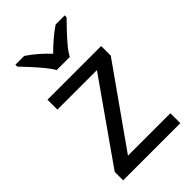

<svg xmlns="http://www.w3.org/2000/svg" viewBox="-230 -848 931 931"><g transform="rotate(-45 235.0 -383.0)"><path d="M431 0H39V-58L327 -468H56V-536H424V-470L140 -68H431ZM189 -606Q176 -629 154 -655.5Q132 -682 108 -708Q84 -734 66 -753V-766H126Q152 -749 180 -725Q208 -701 233 -674Q260 -701 288 -725Q316 -749 342 -766H404V-753Q385 -734 360.5 -708Q336 -682 313.5 -655.5Q291 -629 279 -606Z"/></g></svg>

Font: Noto Sans Oriya
Style: Regular
Weight: 400
Designer: Amélie Bonet and Sol Matas
Foundry: Google LLC
Version: Version 2.006